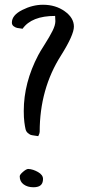

<svg xmlns="http://www.w3.org/2000/svg" viewBox="-20 -763 359 808"><path d="M213 -674Q213 -677 212.5 -684.5Q212 -692 212 -696Q113 -696 75 -642Q59 -644 52 -645.5Q45 -647 37.5 -652.5Q30 -658 30 -668Q30 -699 73.5 -721Q117 -743 161 -743Q214 -743 252.5 -715.5Q291 -688 291 -651Q291 -616 237 -530Q147 -389 147 -208Q147 -202 141 -190Q136 -191 124.5 -192.5Q113 -194 109 -195.5Q105 -197 97.5 -203Q90 -209 87.5 -219.5Q85 -230 82.5 -249Q80 -268 80 -296Q80 -415 141 -531Q147 -543 168 -576Q189 -609 201 -633Q213 -657 213 -674ZM161 -10Q161 20 133 24Q129 25 120 25Q96 25 79.5 13Q63 1 63 -21Q63 -28 77 -40Q91 -52 99 -52Q119 -51 140 -39Q161 -27 161 -10Z"/></svg>

Font: Because We Create
Style: Regular
Weight: 400
Designer: Liz Wetzel, Aaron Williamson, Russ McMullin
Foundry: Red Hat
Version: Version 1.000